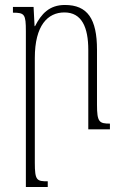

<svg xmlns="http://www.w3.org/2000/svg" viewBox="-20 -520 488 772"><path d="M422 -23C379 -23 370 -29 370 -99V-320C370 -444 332 -500 241 -500C178 -500 146 -464 121 -415H119L115 -492H32V-469C79 -469 84 -463 84 -394V232H172V209C128 209 120 206 120 134V-287C120 -418 172 -470 239 -470C309 -470 335 -410 335 -319V0H422Z"/></svg>

Font: Noto Serif Armenian ExtraCondensed ExtraLight
Style: Regular
Weight: 200
Width: 2
Designer: Monotype Design Team
Foundry: Monotype Imaging Inc.
Version: Version 2.008